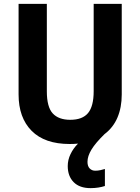

<svg xmlns="http://www.w3.org/2000/svg" viewBox="-20 -734 725 992"><path d="M432 102Q432 125 443.5 136.5Q455 148 472 148Q486 148 499.5 145Q513 142 522 139V227Q507 232 488 235Q469 238 448 238Q391 238 360.5 207Q330 176 330 124Q330 92 344.5 62Q359 32 383 8Q363 10 340 10Q211 10 143.5 -58Q76 -126 76 -246V-714H222V-262Q222 -181 252.5 -148Q283 -115 343 -115Q406 -115 435 -150Q464 -185 464 -263V-714H609V-246Q609 -179 587 -127Q565 -75 520 -41Q473 5 452.5 39Q432 73 432 102Z"/></svg>

Font: Noto Sans SemiCondensed
Style: Bold
Weight: 700
Width: 4
Designer: Monotype Design Team
Foundry: Monotype Imaging Inc.
Version: Version 2.013; ttfautohint (v1.8.4.7-5d5b)